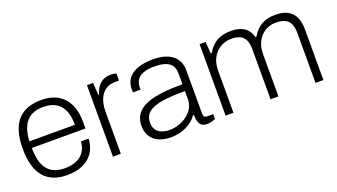

<svg xmlns="http://www.w3.org/2000/svg" viewBox="-53 -927 2328 1328"><g transform="rotate(-20 1111.5 -263.0)"><path d="M269 12C425 12 489 -79 492 -175H436C432 -103 385 -38 271 -38C164 -38 101 -95 101 -248H496V-296C496 -447 420 -538 275 -538C121 -538 40 -452 40 -263C40 -74 122 12 269 12ZM101 -297C108 -429 165 -488 271 -488C367 -488 436 -439 436 -297Z M608 0H666V-312C666 -396 702 -480 798 -480H827V-532C820 -535 804 -538 785 -538C710 -538 678 -484 665 -436H659L653 -526H608Z M1033 12C1110 12 1186 -20 1226 -79H1233C1234 -29 1244 11 1297 11C1317 11 1338 7 1360 -3V-39H1315C1297 -39 1289 -47 1289 -72V-389C1289 -483 1219 -538 1099 -538C974 -538 889 -493 889 -392C889 -383 889 -376 890 -370H946V-387C946 -441 979 -488 1087 -488C1199 -488 1231 -449 1231 -380V-306C1022 -306 866 -277 866 -132C866 -30 942 12 1033 12ZM1041 -39C979 -39 929 -65 929 -132C929 -228 1024 -256 1231 -256V-194C1231 -101 1130 -39 1041 -39Z M1437 0H1495V-312C1495 -423 1571 -486 1654 -486C1717 -486 1768 -466 1768 -368V0H1826V-312C1826 -423 1900 -486 1981 -486C2046 -486 2099 -466 2099 -368V0H2157V-371C2157 -495 2092 -538 1997 -538C1927 -538 1866 -514 1824 -440H1817C1797 -512 1743 -538 1671 -538C1599 -538 1540 -517 1495 -440H1488L1481 -526H1437Z"/></g></svg>

Font: Archivo ExtraLight
Style: Regular
Weight: 200
Designer: Hector Gatti
Foundry: Omnibus-Type
Version: Version 2.001